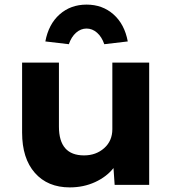

<svg xmlns="http://www.w3.org/2000/svg" viewBox="-20 -803 751 834"><path d="M76 -227V-531H236V-253Q236 -128 345 -128Q397 -128 432.5 -159.5Q468 -191 468 -242V-531H628V0H478L473 -73Q443 -35 393 -12Q343 11 283 11Q187 11 131.5 -52Q76 -115 76 -227ZM356 -783Q425 -783 473 -740.5Q521 -698 535 -623L433 -611Q422 -643 401.5 -661Q381 -679 356 -679Q331 -679 310.5 -661Q290 -643 279 -611L177 -623Q191 -698 239 -740.5Q287 -783 356 -783Z"/></svg>

Font: Lexend Exa HM Xlight
Style: Bold
Weight: 700
Designer: Bonnie Shaver-Troup, Thomas Jockin, Octavio Pardo
Foundry: Lexend
Version: Version 1.091